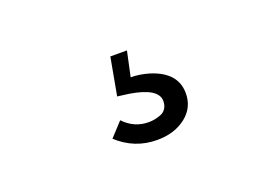

<svg xmlns="http://www.w3.org/2000/svg" viewBox="-48 -139 695 477"><g transform="rotate(-20 300.0 99.5)"><path d="M303.2 216.8Q243.7 216.8 199.2 175.8L232.9 139.2Q260.3 168 297.9 168Q306.6 168 314.5 166.5Q322.3 165 331.1 161.6Q339.8 158.2 345 150.1Q350.1 142.1 350.1 130.9Q350.1 96.7 275.9 85L246.1 81.1L264.2 -18.1H308.1L293.9 47.9Q317.4 47.9 341.8 55.2Q409.2 76.2 409.2 131.8Q409.2 169.9 378.9 193.4Q348.6 216.8 303.2 216.8Z"/></g></svg>

Font: Kreadon
Style: Regular
Weight: 400
Designer: kohakuno
Foundry: StudioGnu
Version: Version 1.000;Glyphs 3.1.2 (3151)